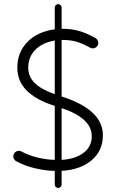

<svg xmlns="http://www.w3.org/2000/svg" viewBox="-20 -828 588 952"><path d="M463.9 -601.6C471.2 -614.7 466.8 -631.3 453.6 -639.2C394.5 -671.9 349.1 -685.1 292.5 -685.1H285.6V-790.5C285.6 -799.8 277.8 -807.6 268.6 -807.6C259.3 -807.6 251.5 -799.8 251.5 -790.5V-682.6C195.3 -675.3 150.4 -654.8 116.7 -620.6C83 -586.4 65.9 -543.9 65.9 -493.2C65.9 -404.8 125 -343.8 251.5 -302.7V-35.2C194.8 -37.1 132.3 -51.3 86.9 -76.7C73.7 -84 57.1 -79.1 49.3 -65.9C42 -53.7 46.9 -36.6 60.1 -28.8C114.7 1 184.6 17.6 251.5 19.5V86.9C251.5 96.2 259.3 104 268.6 104C277.8 104 285.6 96.2 285.6 86.9V19C347.7 15.6 397.5 -2 434.6 -33.7C471.7 -65.4 490.2 -106.4 490.2 -157.2C490.2 -242.2 421.9 -306.2 285.6 -349.6V-629.9H293C340.3 -629.9 377 -619.6 426.3 -591.8C439.5 -584 456.1 -589.4 463.9 -601.6ZM120.1 -493.2C120.1 -564 170.9 -613.8 251.5 -627V-360.8C158.2 -394.5 120.1 -434.6 120.1 -493.2ZM435.1 -152.3C435.1 -118.7 421.9 -91.8 395 -70.8C368.2 -49.8 331.5 -38.1 285.6 -35.2V-292C385.3 -258.8 435.1 -212.4 435.1 -152.3Z"/></svg>

Font: Mikhak Light
Style: Regular
Weight: 300
Designer: Amin Abedi
Version: Version 3.2